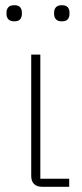

<svg xmlns="http://www.w3.org/2000/svg" viewBox="-20 -718 315 738"><path d="M246 -31V0H143Q121 0 110.5 -11Q100 -22 100 -42V-508H135V-31ZM35 -636Q19 -636 12 -644Q5 -652 5 -663V-671Q5 -682 12 -690Q19 -698 35 -698Q51 -698 57.5 -690Q64 -682 64 -671V-663Q64 -652 57.5 -644Q51 -636 35 -636ZM217 -636Q202 -636 195 -644Q188 -652 188 -663V-671Q188 -682 195 -690Q202 -698 217 -698Q234 -698 240.5 -690Q247 -682 247 -671V-663Q247 -652 240.5 -644Q234 -636 217 -636Z"/></svg>

Font: IBM Plex Sans ExtraLight
Style: Regular
Weight: 250
Designer: Mike Abbink, Paul van der Laan, Pieter van Rosmalen
Foundry: Bold Monday
Version: Version 3.201